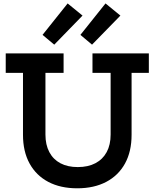

<svg xmlns="http://www.w3.org/2000/svg" viewBox="-20 -1058 878 1090"><path d="M505 -755H825V-644.5H727V-292.5Q727 -198 689.8 -130Q652.5 -62 583.2 -25.5Q514 11 418.5 11Q323 11 254 -25.5Q185 -62 147.8 -130Q110.5 -198 110.5 -292.5V-644.5H12.5V-755H341V-644.5H238V-294Q238 -236 260 -194.5Q282 -153 323 -131.2Q364 -109.5 421.5 -109.5Q480 -109.5 521.8 -131.5Q563.5 -153.5 585.8 -194.8Q608 -236 608 -294V-644.5H505ZM364 -1038.5 448.5 -969.5 288 -804.5 221.5 -860ZM579 -1038.5 663.5 -969.5 502.5 -804.5 436.5 -860Z"/></svg>

Font: Hepta Slab ExtraLight SemiBold
Style: Regular
Weight: 600
Version: Version 1.102